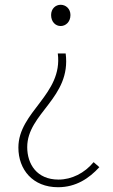

<svg xmlns="http://www.w3.org/2000/svg" viewBox="-20 -560 475 804"><path d="M223 224C298 224 353 187 396 140L372 119C334 165 280 192 225 192C134 192 94 127 94 56C94 -86 279 -150 255 -336H222C244 -164 57 -93 57 58C57 150 117 224 223 224ZM234 -451C255 -451 275 -468 275 -497C275 -524 255 -540 234 -540C213 -540 194 -524 194 -497C194 -468 213 -451 234 -451Z"/></svg>

Font: Noto Sans CJK SC Thin
Style: Regular
Weight: 100
Designer: Ryoko NISHIZUKA 西塚涼子 (kana, bopomofo & ideographs); Paul D. Hunt (Latin, Greek & Cyrillic); Sandoll Communications 산돌커뮤니
Foundry: Adobe
Version: Version 2.004;hotconv 1.0.118;makeotfexe 2.5.65603